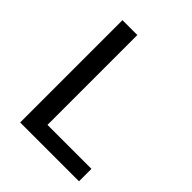

<svg xmlns="http://www.w3.org/2000/svg" viewBox="-183 -737 840 840"><g transform="rotate(45 237.5 -316.5)"><path d="M84 0V-633H176V-77H448V0Z"/></g></svg>

Font: Narnoor
Style: Regular
Weight: 400
Designer: S. Sridhar Murthy
Foundry: SIL International
Version: Version 3.000